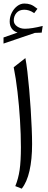

<svg xmlns="http://www.w3.org/2000/svg" viewBox="-48 -1077 275 1105"><path d="M98.1 -742.7Q104 -711.9 109.6 -664.8Q115.2 -617.7 120.1 -561.8Q125 -505.9 128.7 -448.5Q132.3 -391.1 134.5 -339.1Q136.7 -287.1 136.7 -248Q136.7 -159.7 121.8 -94Q106.9 -28.3 77.1 8.8L40 -5.9Q57.6 -48.3 64.9 -98.6Q72.3 -148.9 72.3 -230Q72.3 -302.7 67.1 -385.7Q62 -468.8 52.7 -548.3Q43.5 -627.9 30.8 -689.9ZM31.2 -959.5Q31.2 -938.5 50.5 -925Q69.8 -911.6 95.2 -911.6Q133.3 -911.6 197.8 -927.7L191.9 -889.2L152.8 -887.7L-27.8 -826.2V-861.3L53.2 -889.6Q30.8 -896.5 19.3 -913.1Q7.8 -929.7 7.8 -953.1Q7.8 -980 19.8 -1003.7Q31.7 -1027.3 51 -1042Q70.3 -1056.6 91.8 -1056.6Q111.8 -1056.6 127.9 -1051Q144 -1045.4 167.5 -1026.4L148.9 -1001.5Q132.3 -1012.7 118.7 -1016.8Q105 -1021 91.8 -1021Q62.5 -1021 46.9 -1002.7Q31.2 -984.4 31.2 -959.5Z"/></svg>

Font: Pinar-DS3-FD Regular
Style: Regular
Weight: 400
Designer: Amin Abedi
Version: Version 3.000